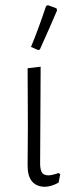

<svg xmlns="http://www.w3.org/2000/svg" viewBox="-20 -713 285 737"><path d="M86 -77 87 -227 86 -451 136 -457 134 -82Q135 -58 142 -49Q149 -40 166 -40Q180 -40 205 -49L211 -44L205 -12Q178 3 153 4Q121 4 103.5 -16Q86 -36 86 -77ZM164 -693 197 -681 199 -673Q174 -614 133 -523L126 -521L99 -533Q125 -595 157 -690Z"/></svg>

Font: Luna Sans Light
Style: Regular
Weight: 300
Designer: Juan Pablo del Peral
Foundry: Huerta Tipografica
Version: Version 2.001; ttfautohint (v1.5)